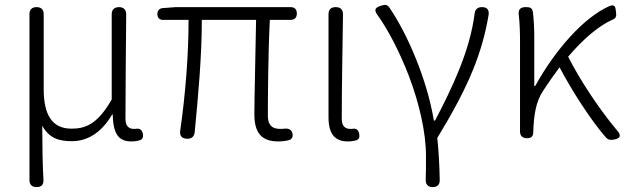

<svg xmlns="http://www.w3.org/2000/svg" viewBox="-20 -563 2558 782"><path d="M435 -346V-158C376 -54 325 -39 271 -39C191 -39 158 -97 158 -200V-505C158 -524 148 -534 129 -534C110 -534 100 -524 100 -505V-167V170C100 189 110 199 129 199C149 199 158 189 157 169C153 99 153 52 152 -51C181 1 221 12 273 12C336 12 393 -22 437 -97H439C441 -20 461 13 515 13C529 13 540 11 550 8C562 3 564 -6 562 -18C559 -34 548 -42 532 -38C530 -38 528 -38 525 -38C505 -38 491 -50 491 -78C491 -216 493 -359 494 -504C494 -523 484 -534 465 -534C446 -534 435 -524 435 -505Z M1065 -534H942H696L643 -530C629 -529 621 -520 621 -506C621 -491 629 -482 644 -482H748C748 -336 735 -177 714 -31C711 -10 720 1 741 2C760 3 771 -6 773 -25C787 -170 802 -332 802 -482H1023C1021 -352 1016 -164 1016 -98C1016 -22 1045 13 1113 13C1130 13 1144 11 1156 8C1170 4 1174 -6 1171 -20C1168 -35 1154 -41 1139 -39C1132 -38 1126 -38 1122 -38C1087 -38 1071 -54 1071 -92C1071 -155 1072 -348 1079 -482H1163C1180 -482 1189 -491 1189 -508C1189 -525 1180 -534 1163 -534Z M1318 -421V-309V-85C1318 -19 1343 13 1396 13C1411 13 1422 11 1432 8C1444 3 1445 -5 1443 -18C1440 -34 1430 -42 1414 -38C1411 -38 1409 -38 1406 -38C1386 -38 1372 -50 1372 -78C1372 -216 1375 -359 1377 -504C1377 -524 1367 -534 1347 -534C1328 -534 1318 -524 1318 -505Z M1907 -280C1937 -354 1957 -425 1970 -502C1973 -523 1964 -534 1943 -534C1925 -534 1915 -525 1913 -507C1894 -357 1824 -210 1752 -72H1747C1720 -238 1639 -426 1566 -532C1557 -545 1548 -545 1533 -540C1509 -533 1502 -524 1516 -504C1563 -439 1609 -348 1646 -252C1687 -143 1715 -26 1715 73C1715 113 1715 135 1714 167C1713 187 1722 199 1742 199C1761 199 1771 190 1771 171C1770 115 1767 52 1761 -1C1826 -108 1873 -196 1907 -280Z M2156 -312V-412C2156 -448 2154 -488 2150 -516C2147 -532 2137 -534 2121 -534C2099 -534 2090 -524 2093 -502C2097 -466 2098 -428 2098 -395V-197V-27C2098 -9 2109 0 2127 0C2143 0 2152 -8 2152 -24V-26C2154 -91 2162 -149 2192 -193C2214 -227 2237 -259 2259 -289C2309 -194 2384 -77 2447 -4C2456 6 2464 8 2477 6C2506 2 2513 -10 2493 -32C2418 -122 2341 -239 2294 -332C2357 -406 2419 -458 2475 -483C2490 -489 2491 -498 2489 -514C2487 -535 2484 -546 2464 -539C2359 -494 2241 -360 2160 -213H2156Z"/></svg>

Font: GenSenRounded2 TW L
Style: Regular
Weight: 300
Version: Version 2.100;PS 2.1;hotconv 16.6.51;makeotf.lib2.5.65220 DE